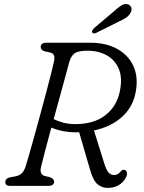

<svg xmlns="http://www.w3.org/2000/svg" viewBox="-20 -909 704 939"><path d="M598 -45.5Q586.5 -19.5 562.8 -4.8Q539 10 506.5 10Q479 10 457.5 -7.5Q436 -25 421 -77L367 -262.5Q363 -262.5 358.5 -262Q321.5 -261.5 289.8 -267.5Q258 -273.5 231 -285Q213 -218 198.8 -164.2Q184.5 -110.5 180.5 -92.5Q176 -71.5 181.8 -61.5Q187.5 -51.5 198 -48.5L222.5 -43Q244.5 -35 244.5 -21Q244.5 0 216 0H28Q6 0 6 -18.5Q6 -37.5 32.5 -42.5L52.5 -46Q71.5 -49 84 -59.2Q96.5 -69.5 104.5 -92.5Q109 -106.5 120.2 -145.2Q131.5 -184 146.2 -237Q161 -290 176.8 -348.2Q192.5 -406.5 206.8 -460Q221 -513.5 231 -553.2Q241 -593 244 -608.5Q247.5 -628.5 244 -638.2Q240.5 -648 224 -652.5L199 -658Q179 -663.5 179 -679Q179 -700 207.5 -700H422Q498.5 -700 553.8 -669.5Q609 -639 633.5 -583.5Q658 -528 642.5 -453Q628 -382 574.2 -335Q520.5 -288 439.5 -271L489.5 -111Q500.5 -75.5 511.8 -64.2Q523 -53 537 -53Q557 -53 569.5 -69.5Q579 -83 592 -77Q598.5 -74 600.5 -64.8Q602.5 -55.5 598 -45.5ZM319.5 -608Q315 -591 303 -547Q291 -503 275 -444.8Q259 -386.5 242.5 -326.5Q262 -316.5 289 -309.2Q316 -302 348.5 -302Q439 -302 495 -345.2Q551 -388.5 566 -462.5Q579.5 -526 561.8 -570.2Q544 -614.5 503.2 -637.8Q462.5 -661 408 -661Q361.5 -661 344.5 -648Q327.5 -635 319.5 -608ZM533 -850Q555.5 -871 573 -882Q590.5 -893 606.5 -887.5Q619.5 -882.5 622.5 -870.2Q625.5 -858 617.5 -845Q610 -831.5 595.8 -822Q581.5 -812.5 561 -803.5L450 -748Q436 -742 431 -750.5Q428.5 -755.5 432 -761Q435.5 -766.5 440.5 -772Z"/></svg>

Font: Fraunces 9pt SuperSoft Light
Style: Italic
Weight: 300
Italic angle: -16°
Version: Version 1.000;[b76b70a41]